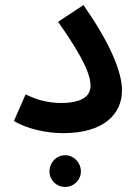

<svg xmlns="http://www.w3.org/2000/svg" viewBox="-20 -519 542 757"><path d="M35 -42C87 -10 166 6 229 6C389 6 461 -69 461 -163C461 -240 408 -358 309 -499L209 -433C317 -281 337 -217 337 -181C337 -138 300 -113 220 -113C167 -113 121 -127 81 -147ZM237 218C271 218 299 191 299 157C299 122 271 93 237 93C202 93 175 122 175 157C175 191 202 218 237 218Z"/></svg>

Font: Noto Sans Arabic UI SmBd
Style: Regular
Weight: 600
Designer: Monotype Design Team, Nadine Chahine and Nizar Qandah
Foundry: Monotype Imaging Inc.
Version: Version 2.010